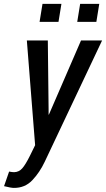

<svg xmlns="http://www.w3.org/2000/svg" viewBox="-58 -732 533 966"><path d="M13.2 134.3Q37.1 133.8 53.7 115.2Q70.3 96.7 92.8 51.3L118.7 -1.5L77.1 -528.3H182.6L186.5 -182.1V-155.3H188L349.6 -528.3H455.6L167 82Q141.6 135.7 104.5 174.8Q67.4 213.9 11.7 213.4Q-2.4 213.4 -37.6 204.6L-12.2 131.3Q3.9 134.3 13.2 134.3ZM236.3 -622.1H141.1L155.8 -712.4H251ZM426.8 -622.1H330.6L345.2 -712.4H441.4Z"/></svg>

Font: RobotoCondensed-Italic
Style: Italic
Weight: 400
Designer: Google
Version: Version 1.200311; 2013